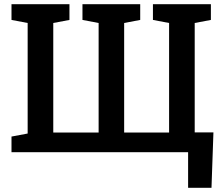

<svg xmlns="http://www.w3.org/2000/svg" viewBox="-20 -731 1062 922"><path d="M883.3 170.9V0H35.2V-75.2L112.8 -89.8V-620.6L35.2 -635.3V-710.9H313.5V-635.3L235.8 -620.6V-94.7H453.6V-620.6L376 -635.3V-710.9H653.3V-635.3L576.2 -620.6V-94.7H792V-620.6L714.4 -635.3V-710.9H992.7V-635.3L915 -620.6V-95.2H1004.9L995.6 170.9Z"/></svg>

Font: Roboto Slab LO Medium
Style: Regular
Weight: 500
Designer: Google
Version: Version 2.000